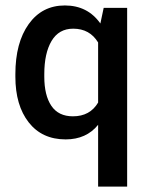

<svg xmlns="http://www.w3.org/2000/svg" viewBox="-20 -484 550 707"><path d="M143.1 -210.9V-201.7Q143.1 -132.8 169.2 -94.2Q195.3 -55.7 248.5 -55.7Q311.5 -55.7 341.3 -106.4V-327.6Q310.5 -378.4 249.5 -378.4Q196.8 -378.4 169.9 -333.3Q143.1 -288.1 143.1 -210.9ZM36.6 -201.7V-210.9Q36.6 -326.7 85.7 -395.3Q134.8 -463.9 218.8 -463.9Q302.7 -463.9 349.6 -397.5L361.8 -455.1H448.2V203.1H341.3V-24.4Q297.9 29.3 221.7 29.3Q134.8 29.3 85.7 -33.4Q36.6 -96.2 36.6 -201.7Z"/></svg>

Font: Yantramanav Medium
Style: Regular
Weight: 500
Version: Version 1.001;PS 1.0;hotconv 1.0.72;makeotf.lib2.5.5900; ttf